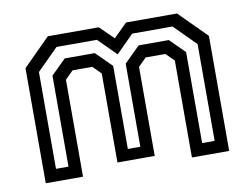

<svg xmlns="http://www.w3.org/2000/svg" viewBox="-64 -629 934 718"><g transform="rotate(-10 403.0 -270.0)"><path d="M55 0V-437L158 -540H351.5L403.5 -489L455 -540H648.5L751.5 -437V0H610V-368L579.5 -398.5H504.5L474 -368V-30H332.5V-368L302 -398.5H227L196.5 -368V0ZM102 -46.5H149.5V-392L206 -447.5H320L379.5 -388.5V-73H427V-388.5L486.5 -447.5H601L657 -392V-46.5H704.5V-414L623.5 -495H470.5L403.5 -428L336.5 -495H183L102 -414Z"/></g></svg>

Font: Tourney Thin Medium
Style: Regular
Weight: 500
Version: Version 1.015